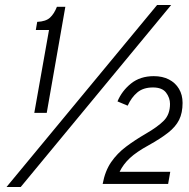

<svg xmlns="http://www.w3.org/2000/svg" viewBox="-20 -732 752 764"><path d="M116.5 -283 175 -612.5H122.5L128 -645Q162.5 -646.5 179 -661.8Q195.5 -677 206.5 -705H240L166 -283ZM6 12 605 -712H661L62.5 12ZM388.5 0Q398 -51.5 422.2 -86.8Q446.5 -122 481.5 -148.2Q516.5 -174.5 559.5 -199.5Q608 -227.5 632.2 -252.2Q656.5 -277 656.5 -318.5Q656.5 -342.5 641 -363.2Q625.5 -384 588.5 -384Q550 -384 526.5 -364.2Q503 -344.5 488 -311.5L447.5 -328.5Q465 -370.5 501.5 -399.8Q538 -429 592 -429Q626.5 -429 652.2 -415.8Q678 -402.5 692.2 -378.5Q706.5 -354.5 706.5 -322.5Q706.5 -283 692.8 -255.2Q679 -227.5 649 -204Q619 -180.5 571.5 -154Q523 -127.5 496.8 -103Q470.5 -78.5 456 -48.5H657.5L649 0Z"/></svg>

Font: Overpass ExtraLight
Style: Italic
Weight: 250
Italic angle: -10°
Designer: Delve Withrington, Dave Bailey, Thomas Jockin
Foundry: Delve Fonts LLC
Version: Version 4.000